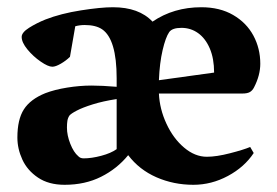

<svg xmlns="http://www.w3.org/2000/svg" viewBox="-20 -496 763 528"><path d="M104.5 -239.7Q129.9 -249.5 164.6 -255.1Q199.2 -260.7 231.9 -260.7Q260.7 -260.7 300.8 -257.3V-280.8Q300.8 -388.2 260.7 -415.5Q243.2 -427.2 212.9 -427.2Q199.7 -427.2 187 -423.8L172.4 -339.8Q161.6 -329.1 147.2 -320.8Q132.8 -312.5 124 -312.5Q112.3 -312.5 91.8 -326.7Q71.3 -340.8 55.4 -360.1Q39.6 -379.4 39.6 -394.5Q39.6 -406.7 60.1 -419.7Q80.6 -432.6 105 -442.4Q147.9 -459 202.6 -467.5Q257.3 -476.1 290.5 -476.1Q362.3 -476.1 399.4 -436.5Q457.5 -476.1 533.7 -476.1Q584.5 -476.1 621.1 -454.8Q657.7 -433.6 676.8 -398.2Q695.8 -362.8 695.8 -320.8Q695.8 -289.1 678.7 -255.9Q674.3 -247.1 667.2 -242.9Q660.2 -238.8 646.5 -238.8H417Q418.9 -196.3 437.7 -155.8Q456.5 -115.2 486.3 -90.1Q516.1 -64.9 548.8 -64.9Q575.2 -64.9 612.3 -74.5Q649.4 -84 668 -91.8L677.7 -75.2Q652.3 -36.6 606.9 -12.2Q561.5 12.2 511.7 12.2Q457.5 12.2 410.2 -8.5Q362.8 -29.3 332.5 -69.3Q301.8 -31.7 257.8 -9.8Q213.9 12.2 157.7 12.2Q113.8 12.2 84.5 -7.6Q55.2 -27.3 41.5 -57.1Q27.8 -86.9 27.8 -117.7Q27.8 -167.5 45.7 -195.3Q63.5 -223.1 104.5 -239.7ZM479 -419.4Q453.6 -419.4 445.3 -407.7Q435.5 -393.6 427.2 -358.2Q418.9 -322.8 417 -275.4L568.8 -296.4Q568.8 -335 556.9 -362.8Q544.9 -390.6 524.7 -405Q504.4 -419.4 479 -419.4ZM210 -60.5Q231.9 -60.5 258.5 -67.6Q285.2 -74.7 300.8 -85.9V-223.6Q263.2 -217.8 235.1 -209Q207 -200.2 191.2 -191.9Q175.3 -183.6 170.9 -178.2Q166.5 -171.4 165.3 -163.6Q164.1 -155.8 164.1 -145Q164.1 -124 173.3 -100.6Q182.6 -77.1 195.3 -66.4Q200.7 -60.5 210 -60.5Z"/></svg>

Font: Vesper Libre
Style: Bold
Weight: 700
Designer: Robert Keller & Kimya Gandhi
Foundry: Mota Italic
Version: Version 1.058